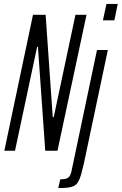

<svg xmlns="http://www.w3.org/2000/svg" viewBox="-20 -763 616 972"><path d="M2 0 147 -688H211L247 -170H252L362 -688H418L271 0H209L172 -526H168L56 0ZM501 -660 519 -743H576L559 -660ZM275 189 285 145Q307 145 318.5 140Q330 135 335.5 123.5Q341 112 345 89L471 -510H526L405 63Q397 98 390.5 121Q384 144 375.5 158Q367 172 354 178.5Q341 185 322 187Q303 189 275 189Z"/></svg>

Font: Saira UltraCondensed
Style: Italic
Weight: 400
Width: 1
Italic angle: -12°
Designer: Hector Gatti with collaboration of the Omnibus-Type team
Foundry: Omnibus-Type
Version: Version 1.101